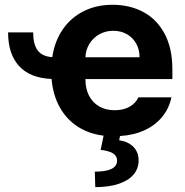

<svg xmlns="http://www.w3.org/2000/svg" viewBox="-20 -557 772 800"><path d="M197.8 -318.8Q207.5 -384.8 241.2 -434.1Q274.9 -483.4 328.4 -510.3Q381.8 -537.1 449.2 -537.1Q520.5 -537.1 576.9 -507.1Q633.3 -477.1 665.8 -416.5Q698.2 -356 698.2 -268.6V-227.5H335.9Q335.9 -188 350.8 -158.7Q365.7 -129.4 393.3 -113.5Q420.9 -97.7 458 -97.7Q493.7 -97.7 519.5 -112.1Q545.4 -126.5 556.6 -151.4H694.3Q684.6 -105.5 656.2 -70.6Q627.9 -35.6 582.8 -14.6Q537.6 6.3 480 9.8L476.6 27.3Q513.2 32.7 535.2 54.2Q557.1 75.7 557.6 111.3Q557.6 145.5 536.1 170.7Q514.6 195.8 474.1 209.2Q433.6 222.7 377 222.7L375 158.2Q467.8 158.2 467.8 112.3Q467.8 92.8 451.4 82.3Q435.1 71.8 399.4 67.4L411.6 8.3Q349.1 0.5 302.5 -30.3Q255.9 -61 228.3 -111.3Q200.7 -161.6 194.8 -228Q106 -231.4 59.8 -281.5Q13.7 -331.5 13.7 -421.9H118.2Q118.2 -373 136.7 -347.4Q155.3 -321.8 197.8 -318.8ZM561.5 -318.4Q561.5 -350.1 547.6 -375.2Q533.7 -400.4 508.8 -414.6Q483.9 -428.7 452.1 -428.7Q419.9 -428.7 393.8 -414.1Q367.7 -399.4 352.3 -374Q336.9 -348.6 335.9 -318.4Z"/></svg>

Font: Pretendard JP
Style: Bold
Weight: 700
Designer: Base glyphs from Inter by Rasmus Andersson; Hangeul glyphs from Noto Sans CJK(Source Han Sans) by Jang Soo-young and Kan
Foundry: Kil Hyung-jin
Version: Version 1.309